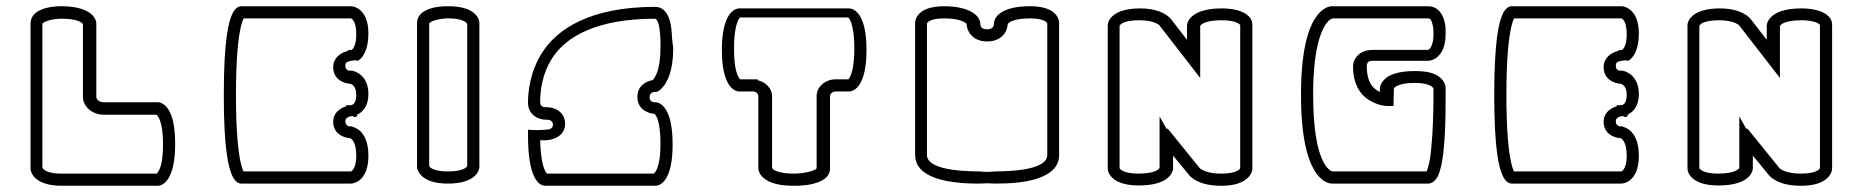

<svg xmlns="http://www.w3.org/2000/svg" viewBox="-20 -552 5976 616"><path d="M242 -479 246 -475V-241C246 -210 276 -184 313 -184H482C486 -181 503 -163 503 -90C503 -33 494 -9 487 -1C485 3 484 4 483 5H178C139 5 125 -4 120 -9C118 -12 117 -13 116 -14V-476C116 -476 119 -481 132 -485C146 -490 166 -492 178 -492C220 -492 237 -483 242 -479ZM482 6ZM489 -224H313C299 -224 289 -232 289 -242V-477C289 -481 287 -498 266 -512C249 -523 221 -532 178 -532H176H175C165 -532 129 -531 104 -517C90 -509 78 -496 78 -477V-11C78 -7 80 10 99 24C114 35 138 44 178 44H486C502 44 542 27 542 -90C542 -197 510 -220 489 -224Z M1091 -211C1072.5 -205.4 1049 -191.3 1049 -161.1C1049 -121.4 1084.4 -109.6 1103.2 -108.8C1106.4 -107.3 1123 -98.5 1123 -52.7C1123 -26.6 1117.3 -13.9 1112.9 -8.2C1108.6 -2.3 1106 -2 1105.4 -2C1105.3 -2 1105.3 -2 1105.3 -2L761.3 -2C759 -6.7 755.1 -16.5 751.2 -34.9C744.2 -69 737 -132.2 737 -247C737 -368.1 744.9 -431.7 752.3 -464.3C756.1 -481 759.6 -489.2 761.7 -493H1105C1106.5 -492.8 1110.5 -491.8 1114.7 -484.8C1118.7 -478.2 1123 -465.3 1123 -441.8C1123 -415.3 1117.3 -402.4 1112.9 -396.6C1110.4 -393.3 1108.4 -391.8 1107.1 -391.2C1105.9 -391.5 1104.7 -391.8 1103.2 -391.8C1099.2 -391.8 1096.1 -389.9 1094.2 -388.1C1072.7 -382.7 1049 -366.2 1049 -336.5C1049 -295.7 1085.3 -283.9 1104 -283.3C1105.6 -282.9 1108.8 -281.8 1112.1 -278.9C1116.9 -274.8 1123 -266.2 1123 -246.5C1123 -229.8 1118.3 -222.4 1114.6 -218.9C1110.4 -214.8 1106.9 -214.5 1105.8 -214.5C1105.6 -214.5 1105.5 -214.5 1105.5 -214.5H1091ZM1105.6 -397C1105.6 -397 1105.5 -397 1105.4 -397ZM1137.1 -130C1126.5 -140.6 1115.1 -144.1 1110.8 -145.5C1108.8 -146.1 1107 -146.7 1105 -147.3L1103.6 -146.2C1099 -146.5 1088 -149.1 1088 -162.9C1088 -176.3 1103.2 -179.2 1111.5 -179.6C1116.3 -175.5 1121.2 -175.5 1126 -179.6V-184.2C1142.8 -191.8 1162 -210.9 1162 -250.1C1162 -314.2 1114.2 -325.5 1106.5 -325.5H1098.8C1093.6 -327 1088 -330.8 1088 -340.9C1088 -346.6 1089.5 -349.6 1091.3 -351.3C1095.3 -355.1 1106 -357.1 1110.5 -357.3C1115.7 -358.9 1120.8 -358.9 1126 -357.3L1128 -357C1145.4 -366.1 1162 -395.1 1162 -444.4C1162 -487.7 1148.1 -510.4 1132.7 -521.7C1120.5 -531.1 1109 -532 1105.5 -532H754.5C745.6 -532 735.6 -526.4 727.7 -512.1C712.1 -484 698 -417.4 698 -247.4C698 -77.4 712.1 -11.2 727.7 16.7C735.6 31.4 745.7 37 754.5 37H1105.5C1109 37 1120.5 36.1 1132.7 26.7C1148.1 15.2 1162 -8.1 1162 -52.3C1162 -93.1 1150.5 -116.6 1137.1 -130Z M1475.4 -479.7C1477.6 -477.2 1478.6 -475.5 1479 -474.6V-19.9C1478.5 -18.2 1476.5 -14.5 1468.7 -10.5C1460.4 -6.3 1444.9 -2 1417.5 -2C1379.2 -2 1364.8 -10.8 1359.6 -15.5C1357.8 -17.6 1357.2 -18.6 1357 -19.1V-476.4C1357 -477 1359.6 -481.7 1372.2 -485.9C1386.1 -490.7 1406 -493 1417.5 -493C1455.8 -493 1470.3 -484.3 1475.4 -479.7ZM1356.9 -10.2 1356.9 -10C1356.9 -10 1356.9 -10.1 1356.9 -10.2ZM1496.5 -513.4C1481.4 -524 1457.1 -532 1417.5 -532H1416.5C1416.1 -532 1415.5 -532 1414.8 -532C1404.8 -532 1369.5 -531.6 1343.9 -517.3C1330 -509.9 1318 -497.2 1318 -478.4V-17.8C1318 -13.4 1319.9 3.3 1338.7 17.1C1353.6 28.5 1377.9 37 1417.5 37C1504 37 1518 -3.7 1518 -16.2V-478.8C1518 -483.6 1515.6 -499.9 1496.5 -513.4Z M2074 -295C2055 -292 2025 -278 2025 -241C2025 -201 2059 -188 2079 -187C2080 -187 2083 -184 2086 -178C2092 -167 2099 -141 2099 -90C2099 -33 2089 -10 2083 -1C2081 2 2079 4 2078 5H1735C1729 -1 1715 -23 1713 -102H1730C1750 -102 1793 -113 1793 -155C1793 -196 1755 -208 1736 -208H1730H1729C1726 -208 1713 -209 1713 -224C1713 -260 1719 -317 1754 -369C1797 -433 1892 -492 2082 -492C2084 -492 2090 -488 2094 -471C2098 -452 2099 -426 2099 -413V-399C2099 -326 2081 -302 2074 -295ZM1730 -168H1733H1734C1737 -168 1754 -168 1754 -152C1754 -143 1749 -140 1742 -137C1736 -136 1731 -136 1730 -136C1720.5 -135 1711.2 -134.5 1702 -134.5C1692.8 -134.5 1683.5 -135 1674 -136V-118C1674 23 1710 44 1730 44H2082C2099 44 2138 28 2138 -89C2138 -206 2099 -224 2082 -224H2081C2077 -224 2064 -225 2064 -240C2064 -257 2079 -257 2082 -257H2084C2088 -257 2088 -258 2089 -258C2095 -261 2099 -264 2104 -270C2120 -286 2140 -323 2140 -398V-399C2138 -411 2137 -419 2136 -432C2135 -455 2133 -488 2118 -510C2110 -522 2098 -530 2082 -530C1872 -530 1766 -458 1718 -381C1680 -320 1674 -256 1674 -223C1674 -180 1712 -168 1730 -168Z M2350.9 -491.7C2352.7 -494.2 2354.1 -495.4 2354.8 -496L2701.4 -496C2702.1 -495.5 2703.3 -494.3 2705 -491.9C2711.1 -481.9 2721 -455.4 2721 -396.8C2721 -337.3 2711.3 -311.9 2705.1 -301.8C2703.3 -299.3 2701.9 -298.1 2701.2 -297.5L2660.5 -297.5C2629.1 -297.5 2600 -274.4 2600 -244.2V-12.2C2600 -11.9 2596.9 -6.9 2581.8 -2.5C2565.2 2.5 2541.8 5 2528 5C2483.5 5 2465.8 -4.4 2460.1 -9.1C2458 -11.3 2457.4 -12.3 2457.1 -12.8V-243.3C2457.1 -268.3 2436.6 -288.8 2411 -294.8V-297.5H2355.2C2353.7 -298.5 2351.3 -300.8 2348.2 -306.7C2342.2 -318.4 2335 -344.1 2335 -396.8C2335 -456.2 2344.7 -481.6 2350.9 -491.7ZM2457.1 -3.3 2457.1 -3.1C2457.1 -3.1 2457.1 -3.2 2457.1 -3.3ZM2429.2 18.4C2450.5 37.3 2485 44 2528 44H2529.1C2529.6 44 2530.3 44 2531.1 44C2543 44 2584 43.6 2613.5 28.9C2629.5 21.3 2643 8.3 2643 -11.1V-242.8C2643 -250.8 2650.9 -258.5 2660.5 -258.5H2703.5C2720.1 -258.5 2760 -275 2760 -391.8C2760 -508.5 2720.1 -525 2703.5 -525H2352.5C2335.9 -525 2296 -508.5 2296 -391.8C2296 -275 2335.9 -258.5 2352.5 -258.5H2396.5C2405.7 -258.5 2413 -251.4 2413 -242.8V-11.4C2413 -7.6 2414.6 5.8 2429.2 18.4Z M2954 -475.8C2954.4 -477.7 2955.8 -481.1 2962.9 -485C2970 -488.9 2983.8 -493 3009 -493C3050.8 -493 3070.3 -483.9 3078.2 -478.5C3080.1 -476.6 3080.8 -475.5 3081.1 -475C3081.6 -455.3 3097.2 -419 3147 -419C3196.5 -419 3212.4 -454.1 3212.9 -473.9C3213.5 -475.6 3215.7 -479.6 3225.4 -484C3235.6 -488.5 3254.5 -493 3285 -493C3319.7 -493 3332.9 -485.1 3337.6 -480.7C3339.9 -478 3340 -476.9 3340 -476.7V-53.9C3340 -36 3322.3 -22.9 3291.3 -14.1C3253.6 -3.6 3199.4 -2 3171.2 -2H3170.4C3162.5 -1 3154.7 -0.5 3147 -0.5C3139.3 -0.5 3131.5 -1 3123.6 -2H3122.8C3094.6 -2 3040.4 -3.6 3002.7 -14.1C2971.7 -22.9 2954 -36 2954 -53.9ZM3173.4 37C3211.9 37 3288.8 35.4 3336 8.9C3359.8 -4 3378 -24.3 3378 -53.7V-479C3378 -482 3377.3 -493.1 3367.9 -504.6C3356 -519.2 3331.8 -532 3285 -532C3243.9 -532 3206.9 -525.4 3184.6 -506.3C3169.1 -493.5 3169 -478 3169 -476C3169 -475.9 3169 -475.8 3169 -475.6C3169 -472.7 3168.2 -458 3147 -458C3134.1 -458 3130 -462.3 3127.7 -466.2C3125.6 -469.7 3125 -474.1 3125 -476C3125 -478.2 3124.6 -492.7 3109.4 -505.3C3087.3 -524.2 3050.3 -532 3009 -532C2962.2 -532 2938 -519.2 2926.1 -504.6C2916.7 -493.1 2916 -482 2916 -479V-53.7C2916 -24.6 2934.1 -4.4 2957.8 8.5C3004.7 34.9 3081.3 37 3120.6 37C3132.4 37 3138 36 3147 36C3157.3 36 3161.7 37 3173.4 37Z M3788.3 -424.2 3737.8 -489.6C3733.7 -495.1 3708.5 -525 3637.5 -525C3548.2 -525 3534 -483.7 3534 -471.9V-11.2C3534 -6.8 3535.9 9.8 3554.8 23.5C3569.7 34.6 3593.9 43 3633.5 43C3676.2 43 3703.4 34.7 3720.2 23.5C3741.4 9.5 3743.7 -7.8 3743.7 -12.5V-52.6C3760.6 -32.2 3777.7 -11.9 3794.2 8.7C3801.4 18.1 3828 44 3898.5 44C3937.3 44 3961.4 35.6 3976.4 24.4C3995.3 10.8 3998 -5.8 3998 -11.2V-472.8C3998 -486.9 3990.3 -498 3979.8 -505.6C3959.2 -520.5 3926.9 -525 3899.5 -525C3856.9 -525 3829.5 -516.7 3812.6 -505.6C3791.1 -491.7 3788.3 -474.6 3788.3 -469.5ZM3959.1 -480.9C3959.1 -480.9 3959.1 -480.9 3959.1 -480.9C3959.1 -480.9 3959.1 -480.9 3959.1 -480.9ZM3957.1 -473.9C3957.8 -473.2 3958.9 -472 3959 -471.8V-13.1C3958.5 -11.3 3956.8 -7.8 3949.2 -3.8C3941.2 0.5 3925.9 5 3898.5 5C3867.1 5 3848.4 -1.2 3838.7 -6.1C3832.8 -9 3830.4 -11.3 3829.7 -12L3726.7 -139H3722.5C3715.1 -152.1 3707.7 -165.3 3700.3 -178.4V-13.9C3699.7 -12.1 3697.4 -8.2 3688.5 -4C3679.1 0.5 3661.5 5 3632.5 5C3593.4 5 3579.2 -4.5 3574.3 -9.3C3572.8 -10.8 3572.2 -11.7 3572 -12.1V-469C3572.7 -470.8 3579.8 -487 3635.5 -487C3660.4 -487 3677 -482.7 3687 -478.5C3694 -475.4 3698.2 -472.9 3701 -469.2C3744.2 -413.4 3787.4 -357.7 3830.6 -301.9V-468.1C3831.2 -469.9 3833.5 -473.8 3842.3 -478C3851.8 -482.5 3869.4 -487 3898.5 -487C3938.9 -487 3954 -477.4 3957.1 -473.9Z M4234 -475C4240 -483 4245 -488 4249 -490C4252 -492 4256 -493 4257 -493H4562C4565 -493 4568 -492 4571 -488C4576 -479 4579 -462 4579 -450V-442C4579 -416 4573 -404 4569 -398C4565 -393 4562 -392 4561 -392H4386C4369 -392 4352 -388 4340 -378C4321 -362 4321 -341 4321 -339C4321 -272 4353 -239 4383 -225C4406 -213 4427 -212 4429 -212H4451V-225C4451 -239 4452 -252 4452 -267C4452 -269 4454 -272 4463 -277C4472 -281 4489 -286 4518 -286C4556 -286 4571 -277 4575 -273C4578 -270 4579 -269 4579 -268V-236C4579 -191 4577 -127 4572 -77C4570 -54 4567 -34 4563 -20C4561 -11 4558 -5 4557 -2H4255C4246 -4 4193 -29 4193 -248C4193 -388 4216 -449 4234 -475ZM4154 -248C4154 20 4236 37 4254 37H4562C4570 37 4578 33 4583 27C4592 19 4597 6 4601 -9C4617 -64 4618 -178 4618 -235V-271C4618 -276 4616 -288 4603 -301C4584 -319 4555 -324 4518 -324C4476 -324 4448 -316 4431 -305C4410 -290 4407 -273 4407 -268V-257C4402 -259 4396 -263 4390 -268C4377 -279 4365 -300 4365 -341C4365 -341 4365 -350 4371 -354C4373 -356 4376 -357 4386 -357H4562C4569 -357 4585 -360 4599 -377C4610 -390 4618 -411 4618 -444V-453C4618 -464 4617 -480 4611 -494C4604 -513 4589 -532 4562 -532H4254C4237 -532 4154 -516 4154 -248Z M5167 -211C5148.5 -205.4 5125 -191.3 5125 -161.1C5125 -121.4 5160.4 -109.6 5179.2 -108.8C5182.4 -107.3 5199 -98.5 5199 -52.7C5199 -26.6 5193.3 -13.9 5188.9 -8.2C5184.6 -2.3 5182 -2 5181.4 -2C5181.3 -2 5181.3 -2 5181.3 -2L4837.3 -2C4835 -6.7 4831.1 -16.5 4827.2 -34.9C4820.2 -69 4813 -132.2 4813 -247C4813 -368.1 4820.9 -431.7 4828.3 -464.3C4832.1 -481 4835.6 -489.2 4837.7 -493H5181C5182.5 -492.8 5186.5 -491.8 5190.7 -484.8C5194.7 -478.2 5199 -465.3 5199 -441.8C5199 -415.3 5193.3 -402.4 5188.9 -396.6C5186.4 -393.3 5184.4 -391.8 5183.1 -391.2C5181.9 -391.5 5180.7 -391.8 5179.2 -391.8C5175.2 -391.8 5172.1 -389.9 5170.2 -388.1C5148.7 -382.7 5125 -366.2 5125 -336.5C5125 -295.7 5161.3 -283.9 5180 -283.3C5181.6 -282.9 5184.8 -281.8 5188.1 -278.9C5192.9 -274.8 5199 -266.2 5199 -246.5C5199 -229.8 5194.3 -222.4 5190.6 -218.9C5186.4 -214.8 5182.9 -214.5 5181.8 -214.5C5181.6 -214.5 5181.5 -214.5 5181.5 -214.5H5167ZM5181.6 -397C5181.6 -397 5181.5 -397 5181.4 -397ZM5213.1 -130C5202.5 -140.6 5191.1 -144.1 5186.8 -145.5C5184.8 -146.1 5183 -146.7 5181 -147.3L5179.6 -146.2C5175 -146.5 5164 -149.1 5164 -162.9C5164 -176.3 5179.2 -179.2 5187.5 -179.6C5192.3 -175.5 5197.2 -175.5 5202 -179.6V-184.2C5218.8 -191.8 5238 -210.9 5238 -250.1C5238 -314.2 5190.2 -325.5 5182.5 -325.5H5174.8C5169.6 -327 5164 -330.8 5164 -340.9C5164 -346.6 5165.5 -349.6 5167.3 -351.3C5171.3 -355.1 5182 -357.1 5186.5 -357.3C5191.7 -358.9 5196.8 -358.9 5202 -357.3L5204 -357C5221.4 -366.1 5238 -395.1 5238 -444.4C5238 -487.7 5224.1 -510.4 5208.7 -521.7C5196.5 -531.1 5185 -532 5181.5 -532H4830.5C4821.6 -532 4811.6 -526.4 4803.7 -512.1C4788.1 -484 4774 -417.4 4774 -247.4C4774 -77.4 4788.1 -11.2 4803.7 16.7C4811.6 31.4 4821.7 37 4830.5 37H5181.5C5185 37 5196.5 36.1 5208.7 26.7C5224.1 15.2 5238 -8.1 5238 -52.3C5238 -93.1 5226.5 -116.6 5213.1 -130Z M5648.3 -424.2 5597.8 -489.6C5593.7 -495.1 5568.5 -525 5497.5 -525C5408.2 -525 5394 -483.7 5394 -471.9V-11.2C5394 -6.8 5395.9 9.8 5414.8 23.5C5429.7 34.6 5453.9 43 5493.5 43C5536.2 43 5563.4 34.7 5580.2 23.5C5601.4 9.5 5603.7 -7.8 5603.7 -12.5V-52.6C5620.6 -32.2 5637.7 -11.9 5654.2 8.7C5661.4 18.1 5688 44 5758.5 44C5797.3 44 5821.4 35.6 5836.4 24.4C5855.3 10.8 5858 -5.8 5858 -11.2V-472.8C5858 -486.9 5850.3 -498 5839.8 -505.6C5819.2 -520.5 5786.9 -525 5759.5 -525C5716.9 -525 5689.5 -516.7 5672.6 -505.6C5651.1 -491.7 5648.3 -474.6 5648.3 -469.5ZM5819.1 -480.9C5819.1 -480.9 5819.1 -480.9 5819.1 -480.9C5819.1 -480.9 5819.1 -480.9 5819.1 -480.9ZM5817.1 -473.9C5817.8 -473.2 5818.9 -472 5819 -471.8V-13.1C5818.5 -11.3 5816.8 -7.8 5809.2 -3.8C5801.2 0.5 5785.9 5 5758.5 5C5727.1 5 5708.4 -1.2 5698.7 -6.1C5692.8 -9 5690.4 -11.3 5689.7 -12L5586.7 -139H5582.5C5575.1 -152.1 5567.7 -165.3 5560.3 -178.4V-13.9C5559.7 -12.1 5557.4 -8.2 5548.5 -4C5539.1 0.5 5521.5 5 5492.5 5C5453.4 5 5439.2 -4.5 5434.3 -9.3C5432.8 -10.8 5432.2 -11.7 5432 -12.1V-469C5432.7 -470.8 5439.8 -487 5495.5 -487C5520.4 -487 5537 -482.7 5547 -478.5C5554 -475.4 5558.2 -472.9 5561 -469.2C5604.2 -413.4 5647.4 -357.7 5690.6 -301.9V-468.1C5691.2 -469.9 5693.5 -473.8 5702.3 -478C5711.8 -482.5 5729.4 -487 5758.5 -487C5798.9 -487 5814 -477.4 5817.1 -473.9Z"/></svg>

Font: Platiipus Bold
Style: Bold
Weight: 400
Version: Version 001.000